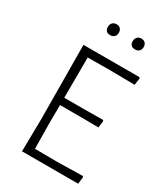

<svg xmlns="http://www.w3.org/2000/svg" viewBox="-200 -908 870 998"><g transform="rotate(30 234.5 -409.0)"><path d="M229 -786Q229 -770 220 -761Q211 -752 196 -752Q164 -752 164 -784Q164 -799 173 -808.5Q182 -818 197 -818Q212 -818 220.5 -809Q229 -800 229 -786ZM378 -786Q378 -770 369 -761Q360 -752 345 -752Q313 -752 313 -784Q313 -799 322 -808.5Q331 -818 346 -818Q361 -818 369.5 -809Q378 -800 378 -786ZM439 -47 443 -41 438 0H101L104 -194L101 -639H437L441 -633L435 -592L286 -594L153 -593L152 -351H277L384 -352L388 -347L383 -306L272 -307H152L151 -197L153 -45L282 -44Z"/></g></svg>

Font: Alegreya Sans Light
Style: Regular
Weight: 300
Designer: Juan Pablo del Peral
Foundry: Huerta Tipografica
Version: Version 2.007